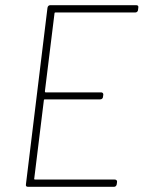

<svg xmlns="http://www.w3.org/2000/svg" viewBox="-20 -720 553 740"><path d="M502 -672H194Q190 -672 190 -668L153 -368Q153 -364 156 -364H370Q374 -364 376.5 -361Q379 -358 378 -354L377 -347Q377 -343 374 -340Q371 -337 366 -337H153Q149 -337 149 -333L112 -32Q111 -31 112 -29.5Q113 -28 115 -28H422Q427 -28 429.5 -25Q432 -22 431 -18L430 -10Q428 0 419 0H88Q78 0 80 -10L163 -690Q165 -700 174 -700H505Q515 -700 513 -690L512 -682Q512 -678 509 -675Q506 -672 502 -672Z"/></svg>

Font: Barlow Semi Condensed Thin
Style: Italic
Weight: 250
Width: 4
Italic angle: -7°
Designer: Jeremy Tribby
Foundry: Tribby Type
Version: Version 1.408